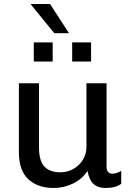

<svg xmlns="http://www.w3.org/2000/svg" viewBox="-20 -925 661 955"><path d="M247 10Q168 10 121 -33.5Q74 -77 74 -168V-511H174V-192Q174 -125 201 -96.5Q228 -68 280 -68Q315 -68 344.5 -84.5Q374 -101 392 -130Q410 -159 410 -195V-511H510V-95Q510 -77 518.5 -69Q527 -61 538 -61Q549 -61 561 -65Q573 -69 583 -75V-11Q570 -1 551 4.5Q532 10 507 10Q475 10 456 -2Q437 -14 428 -33.5Q419 -53 415 -75Q390 -35 344 -12.5Q298 10 247 10ZM250 -760 134 -902 135 -905H229L323 -760ZM148 -619V-714H242V-619ZM339 -619V-714H433V-619Z"/></svg>

Font: Chivo Medium
Style: Regular
Weight: 400
Version: Version 2.002